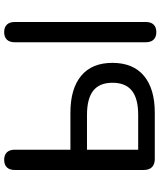

<svg xmlns="http://www.w3.org/2000/svg" viewBox="54 -806 760 908"><g transform="rotate(-90 434.0 -352.0)"><path d="M84.1 -51.9V-662.7Q84.1 -686.5 96.5 -699.4Q108.9 -712.3 132 -712.3Q155.2 -712.3 167.6 -699.4Q180 -686.5 180 -662.7V-399H355.2Q468 -399 529.4 -348.3Q590.7 -297.5 590.7 -200.4Q590.7 -102.6 529.4 -51.3Q468 0 355.2 0H136Q110.9 0 97.5 -13.4Q84.1 -26.8 84.1 -51.9ZM496.6 -200Q496.6 -261.6 459 -291.1Q421.5 -320.6 344.8 -320.6H180V-78.5H344.8Q422.1 -78.5 459.3 -108.5Q496.6 -138.4 496.6 -200ZM688.2 -42.3V-662.7Q688.2 -686.5 700.5 -699.4Q712.9 -712.3 736.1 -712.3Q759.3 -712.3 771.6 -699.4Q784 -686.5 784 -662.7V-42.3Q784 -18.2 771.6 -5.5Q759.3 7.3 736.1 7.3Q712.9 7.3 700.5 -5.6Q688.2 -18.5 688.2 -42.3Z"/></g></svg>

Font: SN Pro Thin
Style: Regular
Weight: 200
Designer: Tobias Whetton
Foundry: Supernotes
Version: Version 1.003;Glyphs 3.3 (3324)